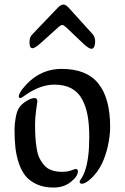

<svg xmlns="http://www.w3.org/2000/svg" viewBox="-20 -823 557 858"><path d="M255.9 -515.1Q367.2 -515.1 419.7 -449.5Q472.2 -383.8 472.2 -255.9Q472.2 -216.3 462.2 -171.1Q452.1 -126 435.1 -90.8Q416.5 -53.7 389.6 -27.8Q362.8 -2 346.2 -2Q335.9 -2 335.9 -11.2Q335.9 -14.2 339.4 -19Q342.8 -23.9 348.6 -33.9Q354.5 -43.9 358.9 -57.1Q378.9 -111.8 378.9 -211.9Q378.9 -267.1 371.3 -307.9Q363.8 -348.6 346.4 -380.4Q329.1 -412.1 298.3 -428.5Q267.6 -444.8 223.1 -444.8Q161.6 -444.8 96.2 -399.9Q93.8 -397.9 88.9 -394.8Q84 -391.6 81.3 -389.6Q78.6 -387.7 75.7 -386.2Q72.8 -384.8 70.8 -384.8Q64 -384.8 64 -393.1Q64 -398.4 69.6 -408.7Q75.2 -418.9 79.1 -423.8Q150.4 -515.1 255.9 -515.1ZM136.7 -269.5Q136.7 -235.4 138.2 -210.9Q139.6 -186.5 143.8 -160.2Q147.9 -133.8 156.5 -116.2Q165 -98.6 178 -84Q190.9 -69.3 210.9 -62.3Q231 -55.2 257.8 -55.2Q280.8 -55.2 298.1 -61.5Q315.4 -67.9 317.9 -67.9Q328.1 -67.9 328.1 -57.1Q328.1 -35.2 296.6 -10Q265.1 15.1 219.2 15.1Q176.8 15.1 145.3 1Q113.8 -13.2 94.7 -36.1Q75.7 -59.1 64.2 -93.8Q52.7 -128.4 48.8 -163.6Q44.9 -198.7 44.9 -243.2Q44.9 -268.1 49.8 -295.7Q54.7 -323.2 63 -337.9Q73.2 -355.5 95.9 -370.1Q118.7 -384.8 134.8 -384.8Q147 -384.8 147 -370.1Q147 -367.7 141.8 -332.5Q136.7 -297.4 136.7 -269.5ZM353.5 -627 276.4 -700.2Q264.2 -711.4 258.8 -711.4Q252 -711.4 239.3 -700.2L159.7 -628.4Q135.3 -607.4 125.5 -607.4Q111.8 -607.4 111.8 -633.8Q111.8 -656.7 122.6 -667.5L239.7 -790Q252.9 -802.7 263.7 -802.7Q272.9 -802.7 285.6 -790L392.1 -672.4Q405.3 -658.7 405.3 -636.2Q405.3 -625.5 401.4 -615.2Q397.5 -605 388.7 -605Q377.4 -605 353.5 -627Z"/></svg>

Font: SirinStencil
Style: Regular
Weight: 400
Designer: Olga Karpushina (okarpush@gmail.com)
Foundry: Cyreal (www.cyreal.org)
Version: Version 1.002